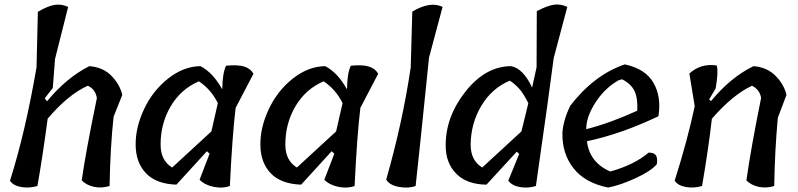

<svg xmlns="http://www.w3.org/2000/svg" viewBox="-20 -842 3581 862"><path d="M181 -401 191 -387Q278 -493 381 -545Q443 -540 480.5 -501.5Q518 -463 529 -416L490 -318Q475 -181 472 -7Q437 4 403 -3Q369 -10 347 -32Q363 -150 415 -402Q408 -442 374 -457Q285 -417 194 -309Q170 -130 148 -7Q111 4 74.5 -2.5Q38 -9 25 -31Q94 -249 144 -540L150 -789Q194 -815 225 -820Q256 -825 286 -811L227 -577L217 -447Z M909 -163 772 -13Q682 -16 636 -63.5Q590 -111 589 -190.5Q588 -270 627 -352.5Q666 -435 735 -489.5Q804 -544 880 -545Q936 -516 977 -442L978 -444Q979 -514 995 -547Q1047 -552 1075.5 -543.5Q1104 -535 1118 -511L1038 -358Q1023 -237 1012 -7Q980 5 940 -3Q900 -11 876 -35L921 -152ZM701 -193Q701 -121 753 -90Q905 -229 929 -252L958 -379Q928 -440 873 -477Q792 -442 746.5 -365Q701 -288 701 -193Z M1469 -163 1332 -13Q1242 -16 1196 -63.5Q1150 -111 1149 -190.5Q1148 -270 1187 -352.5Q1226 -435 1295 -489.5Q1364 -544 1440 -545Q1496 -516 1537 -442L1538 -444Q1539 -514 1555 -547Q1607 -552 1635.5 -543.5Q1664 -535 1678 -511L1598 -358Q1583 -237 1572 -7Q1540 5 1500 -3Q1460 -11 1436 -35L1481 -152ZM1261 -193Q1261 -121 1313 -90Q1465 -229 1489 -252L1518 -379Q1488 -440 1433 -477Q1352 -442 1306.5 -365Q1261 -288 1261 -193Z M1824 -540 1831 -790Q1912 -838 1967 -811L1906 -583Q1865 -179 1846 -7Q1813 5 1770.5 -3Q1728 -11 1714 -36Q1788 -295 1824 -540Z M2300 -161 2164 -13Q2076 -14 2028.5 -62Q1981 -110 1981 -188Q1980 -317 2069.5 -430.5Q2159 -544 2274 -545Q2328 -536 2369 -449Q2370 -453 2389 -540L2390 -792Q2438 -817 2467.5 -821Q2497 -825 2527 -811L2466 -582Q2447 -432 2386 -7Q2351 4 2315 -2Q2279 -8 2262 -31L2311 -151ZM2145 -90 2321 -252 2352 -379Q2328 -426 2308.5 -446.5Q2289 -467 2269 -480Q2188 -446 2141 -367Q2094 -288 2093 -193Q2093 -121 2145 -90Z M2785 -553Q2878 -533 2914 -470Q2950 -407 2936 -320Q2765 -239 2615 -208Q2627 -112 2720 -72Q2830 -103 2892 -157Q2916 -157 2924.5 -145Q2933 -133 2929 -105Q2903 -74 2833.5 -42Q2764 -10 2710 0Q2606 -21 2554.5 -87Q2503 -153 2505 -245Q2508 -300 2540 -367Q2647 -506 2785 -553ZM2612 -268V-262Q2721 -290 2841 -345Q2844 -400 2829 -432.5Q2814 -465 2773 -486L2758 -482Q2697 -448 2655.5 -385Q2614 -322 2612 -268Z M3164 -396 3172 -388Q3260 -495 3363 -545Q3424 -540 3462 -501.5Q3500 -463 3511 -416L3472 -313Q3458 -157 3456 -7Q3421 4 3387 -3Q3353 -10 3331 -32Q3351 -175 3397 -402Q3391 -440 3356 -457Q3270 -417 3176 -309Q3162 -183 3132 -7Q3095 4 3059 -2.5Q3023 -9 3009 -31Q3066 -210 3099 -365L3075 -512Q3127 -559 3198 -548Q3206 -520 3193 -445Z"/></svg>

Font: Tillana Medium
Style: Regular
Weight: 500
Designer: Lipi Raval (Devanagari, Latin), Jonny Pinhorn (Latin)
Foundry: Indian Type Foundry
Version: Version 2.003;PS 1.0;hotconv 1.0.79;makeotf.lib2.5.61930; tt